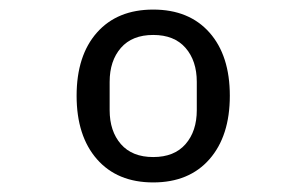

<svg xmlns="http://www.w3.org/2000/svg" viewBox="-20 -730 640 401"><path d="M140 -530Q140 -614 182.5 -662Q225 -710 300 -710Q375 -710 417.5 -662Q460 -614 460 -530Q460 -446 417.5 -397.5Q375 -349 300 -349Q225 -349 182.5 -397.5Q140 -446 140 -530ZM391 -500V-559Q391 -603 367.5 -630Q344 -657 300 -657Q256 -657 232.5 -630Q209 -603 209 -559V-500Q209 -456 232.5 -429Q256 -402 300 -402Q344 -402 367.5 -429Q391 -456 391 -500Z"/></svg>

Font: iA Writer Duo S
Style: Regular
Weight: 400
Designer: Mike Abbink, Paul van der Laan, Pieter van Rosmalen, Oliver Reichenstein
Foundry: Bold Monday and Information Architects Inc.
Version: Version 2.000